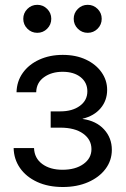

<svg xmlns="http://www.w3.org/2000/svg" viewBox="-20 -749 508 777"><path d="M234.4 7.8Q174.8 7.8 130.1 -12.9Q85.4 -33.7 60.8 -69.3Q36.1 -105 35.2 -149.9H117.7Q119.1 -108.9 150.9 -85.4Q182.6 -62 232.9 -62Q285.2 -62 317.6 -85.2Q350.1 -108.4 350.1 -145.5Q350.1 -184.1 316.4 -208.3Q282.7 -232.4 224.1 -232.4H185.1V-298.3H224.1Q272.9 -298.3 303.2 -320.6Q333.5 -342.8 333.5 -379.4Q333.5 -415 306.2 -436.8Q278.8 -458.5 233.4 -458.5Q188.5 -458.5 158 -436.5Q127.4 -414.6 126.5 -375.5H46.9Q47.9 -419.9 72.3 -454.1Q96.7 -488.3 138.9 -507.6Q181.2 -526.9 233.9 -526.9Q287.6 -526.9 327.9 -507.8Q368.2 -488.8 390.9 -456.5Q413.6 -424.3 413.6 -385.3Q413.6 -342.3 387.2 -311Q360.8 -279.8 314.5 -268.6V-267.6Q369.6 -259.8 401.1 -225.3Q432.6 -190.9 432.6 -142.6Q432.6 -99.6 407 -65.4Q381.3 -31.2 336.4 -11.7Q291.5 7.8 234.4 7.8ZM130.9 -616.2Q107.4 -616.2 90.8 -632.8Q74.2 -649.4 74.2 -672.9Q74.2 -696.3 90.8 -712.9Q107.4 -729.5 130.9 -729.5Q154.3 -729.5 170.9 -712.9Q187.5 -696.3 187.5 -672.9Q187.5 -649.4 170.9 -632.8Q154.3 -616.2 130.9 -616.2ZM335 -616.2Q311.5 -616.2 294.9 -632.8Q278.3 -649.4 278.3 -672.9Q278.3 -696.3 294.9 -712.9Q311.5 -729.5 335 -729.5Q358.4 -729.5 375 -712.9Q391.6 -696.3 391.6 -672.9Q391.6 -649.4 375 -632.8Q358.4 -616.2 335 -616.2Z"/></svg>

Font: Inter Display
Style: Regular
Weight: 400
Designer: Rasmus Andersson
Foundry: rsms
Version: Version 4.000;git-37864ae